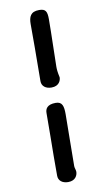

<svg xmlns="http://www.w3.org/2000/svg" viewBox="-109 -892 633 1126"><g transform="rotate(-10 207.5 -329.5)"><path d="M202.6 -380.4C247.6 -380.4 259.3 -412.6 259.3 -431.2C252 -464.4 251 -480 251 -496.1C255.9 -701.7 256.3 -755.4 256.3 -777.8C256.3 -823.7 248 -840.8 209 -840.8C157.7 -840.8 146 -811.5 146 -767.1V-627C145 -564 144.5 -480 144.5 -428.2C144.5 -398.9 167.5 -380.4 202.6 -380.4ZM146 -102.1C144.5 -44.9 144.5 83.5 144.5 134.8C144.5 164.1 167.5 182.6 202.6 182.6C247.6 182.6 259.3 149.9 259.3 131.3C259.3 119.1 252.9 108.4 252.9 96.7C252.9 -1 256.3 -128.9 256.3 -212.4C256.3 -259.8 249.5 -287.6 210 -287.6C158.2 -287.6 147 -262.2 147 -238.3Z"/></g></svg>

Font: Autour One
Style: Regular
Weight: 400
Designer: Eben Sorkin
Foundry: Eben Sorkin
Version: Version 1.002